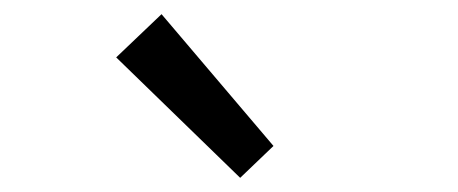

<svg xmlns="http://www.w3.org/2000/svg" viewBox="-20 -892 646 271"><path d="M319 -641 366 -686 208 -872 144 -811Z"/></svg>

Font: Noto Sans CJK KR Regular
Style: Regular
Weight: 400
Designer: Ryoko NISHIZUKA (kana & ideographs); Paul D. Hunt (Latin, Greek & Cyrillic); Wenlong ZHANG (bopomofo); Sandoll Communica
Foundry: Adobe Systems Incorporated
Version: Version 1.004;PS 1.004;hotconv 1.0.82;makeotf.lib2.5.63406